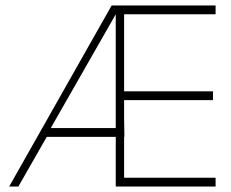

<svg xmlns="http://www.w3.org/2000/svg" viewBox="-20 -680 842 700"><path d="M387 -660H766V-628H432.5V-347H756.5V-315H432.5V-249.5L433.5 -181H432.5V-32H766V0H402V-181H150.5L47 0H13.5ZM165 -213H402V-628Z"/></svg>

Font: League Spartan ExtraLight
Style: Regular
Weight: 200
Foundry: The League of Moveable Type
Version: Version 2.002